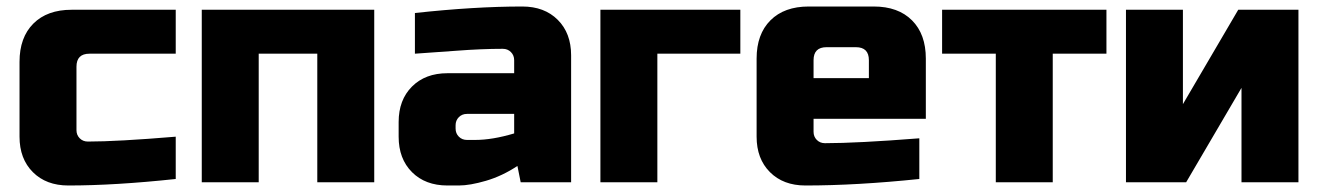

<svg xmlns="http://www.w3.org/2000/svg" viewBox="-20 -560 4060 590"><path d="M520 -10Q333 10 190 10Q122 10 81 -31Q40 -72 40 -140V-370Q40 -445 82.5 -487.5Q125 -530 200 -530H520V-395H255Q215 -395 215 -355V-160Q215 -145 225 -135Q235 -125 250 -125Q340 -125 520 -140Z M1130 -530V0H955V-395H775V0H600V-530Z M1440 -130Q1493 -130 1560 -150V-210H1415Q1400 -210 1390 -200Q1380 -190 1380 -175V-165Q1380 -150 1390 -140Q1400 -130 1415 -130ZM1255 -520Q1438 -540 1585 -540Q1653 -540 1694 -499Q1735 -458 1735 -390V0H1580L1570 -50Q1523 -19 1473.5 -4.5Q1424 10 1390 10H1355Q1287 10 1246 -31Q1205 -72 1205 -140V-185Q1205 -253 1246 -294Q1287 -335 1355 -335H1560V-375Q1560 -390 1550 -400Q1540 -410 1525 -410Q1460 -410 1381.5 -404Q1303 -398 1255 -395Z M2255 -530V-395H2000V0H1825V-530Z M2520 -415Q2480 -415 2480 -375V-320H2650V-375Q2650 -415 2610 -415ZM2805 -10Q2612 10 2455 10Q2387 10 2346 -31Q2305 -72 2305 -140V-380Q2305 -455 2347.5 -497.5Q2390 -540 2465 -540H2665Q2740 -540 2782.5 -497.5Q2825 -455 2825 -380V-195H2480V-155Q2480 -140 2490 -130Q2500 -120 2515 -120Q2614 -120 2805 -135Z M3215 -395V0H3040V-395H2875V-530H3380V-395Z M3785 -530H3970V0H3795V-290L3625 0H3440V-530H3615V-240Z"/></svg>

Font: Russo One
Style: Regular
Weight: 400
Designer: Jovanny lemonad
Foundry: Jovanny Lemonad
Version: Version 1.001